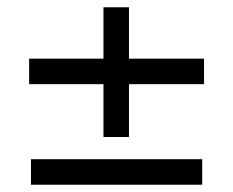

<svg xmlns="http://www.w3.org/2000/svg" viewBox="-20 -548 640 527"><path d="M264 -172V-317H60V-387H264V-528H334V-387H540V-317H334V-172ZM65 -41V-111H535V-41Z"/></svg>

Font: Wittgenstein
Style: Italic
Weight: 400
Italic angle: -11°
Designer: Jörg Drees
Foundry: Jörg Drees
Version: Version 1.500